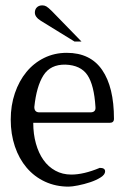

<svg xmlns="http://www.w3.org/2000/svg" viewBox="-20 -695 500 716"><path d="M284 -540H258L133 -617Q110 -631 110 -648Q110 -660 117.5 -667.5Q125 -675 138 -675Q146 -675 153 -671Q160 -667 174 -653ZM405 -252Q405 -237 389 -237H104Q104 -195 114 -159.5Q124 -124 142 -98.5Q160 -73 186.5 -58.5Q213 -44 246 -44Q292 -44 352 -69Q372 -69 372 -56Q372 -44 355.5 -33.5Q339 -23 316.5 -15.5Q294 -8 271 -3.5Q248 1 236 1Q188 1 148 -17.5Q108 -36 79.5 -69.5Q51 -103 35.5 -149Q20 -195 20 -249Q20 -302 35.5 -347.5Q51 -393 78.5 -426.5Q106 -460 144.5 -479Q183 -498 229 -498Q317 -498 361 -434Q405 -370 405 -252ZM336 -296Q331 -378 306 -415Q281 -452 224 -454Q168 -455 142 -414Q116 -373 108 -296Q108 -276 127 -276H317Q338 -276 336 -296Z"/></svg>

Font: Jura
Style: Regular
Weight: 400
Designer: Ed Merritt
Foundry: Ten by Twenty
Version: Version 1.007